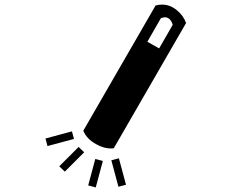

<svg xmlns="http://www.w3.org/2000/svg" viewBox="-20 -819 1040 843"><path d="M500 1 533.2 -7.8 502 -124 468.8 -115.2ZM188.5 -177.7 179.7 -210.9 295.9 -242.2 304.7 -209ZM400.4 3.9 367.2 -4.9 398.4 -121.1 431.6 -112.3ZM264.6 -65.4 240.2 -88.9 325.2 -173.8 349.6 -150.4ZM401.4 -186.5Q442.4 -163.1 479.5 -168L796.9 -717.8Q786.1 -750 756.3 -774.4Q726.6 -798.8 691.4 -798.8Q676.8 -798.8 663.1 -794.9L345.7 -245.1Q360.4 -209 401.4 -186.5ZM678.7 -606.4 627 -635.7 686.5 -739.3Q695.3 -742.2 703.1 -743.2Q728.5 -743.2 738.3 -710Z"/></svg>

Font: Heydings Controls
Style: Regular
Weight: 400
Monospace: yes
Designer: Heydon Pickering
Version: Version 1.0